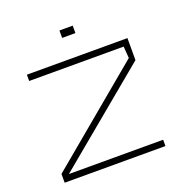

<svg xmlns="http://www.w3.org/2000/svg" viewBox="-113 -704 759 802"><g transform="rotate(-20 266.5 -302.5)"><path d="M69 -28H488V0H40V-39L470 -398L466 -450H46V-478H493V-380ZM237 -605H296V-572H237Z"/></g></svg>

Font: Turret Road ExtraLight
Style: Regular
Weight: 275
Designer: Noponies
Foundry: Noponies
Version: Version 1.001; ttfautohint (v1.8)